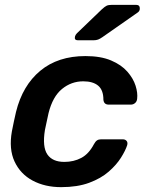

<svg xmlns="http://www.w3.org/2000/svg" viewBox="-20 -761 610 791"><path d="M232 10Q165 10 114.5 -17Q64 -44 40 -95.5Q16 -147 29 -220Q32 -235 37 -259.5Q42 -284 46 -300Q73 -409 146 -469.5Q219 -530 332 -530Q395 -530 437.5 -512Q480 -494 504.5 -466Q529 -438 538.5 -408Q548 -378 545 -354Q544 -343 536.5 -336.5Q529 -330 519 -330H428Q418 -330 412.5 -335Q407 -340 406 -350Q406 -390 384.5 -408Q363 -426 323 -426Q274 -426 235.5 -394.5Q197 -363 180 -295Q176 -277 172 -258Q168 -239 165 -225Q154 -156 175 -125Q196 -94 245 -94Q284 -94 315 -110.5Q346 -127 367 -167Q373 -178 379.5 -182.5Q386 -187 396 -187H486Q496 -187 501.5 -180.5Q507 -174 504 -163Q497 -141 478.5 -111.5Q460 -82 428 -54Q396 -26 347.5 -8Q299 10 232 10ZM301 -595Q285 -595 289 -611Q291 -618 297 -624L400 -723Q412 -734 419.5 -737.5Q427 -741 441 -741H541Q557 -741 556 -724Q555 -715 548 -710L402 -608Q392 -601 384 -598Q376 -595 364 -595Z"/></svg>

Font: Rubik Medium
Style: Italic
Weight: 500
Italic angle: -12°
Designer: Hubert and Fischer
Foundry: Hubert and Fischer
Version: Version 2.300;gftools[0.9.30]